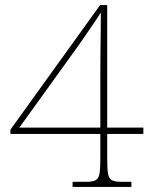

<svg xmlns="http://www.w3.org/2000/svg" viewBox="-20 -734 599 754"><path d="M265 0V-20H318Q343 -20 355 -26Q367 -32 370.5 -51Q374 -70 374 -108V-208H21V-225L373 -714H401V-233H543V-208H401V-108Q401 -70 404.5 -51Q408 -32 420 -26Q432 -20 457 -20H496V0ZM56 -233H374V-449Q374 -478 374.5 -521.5Q375 -565 375.5 -609.5Q376 -654 376 -685Q371 -676 357 -655.5Q343 -635 325 -608.5Q307 -582 289 -556.5Q271 -531 257 -512Z"/></svg>

Font: Noto Serif Hebrew Thin
Style: Regular
Weight: 250
Version: Version 2.003